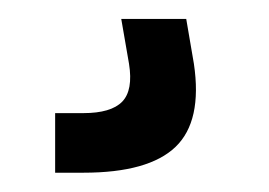

<svg xmlns="http://www.w3.org/2000/svg" viewBox="-20 -20 284 203"><path d="M38.3 162.6V99.6H68.1Q97.4 99.6 109.2 87.5Q120.9 75.4 116.4 47.4L108.2 0H176.9L185 47.4Q194 108 165.6 135.3Q137.1 162.6 68.2 162.6Z"/></svg>

Font: Big Shoulders Thin
Style: Regular
Weight: 100
Version: Version 2.002